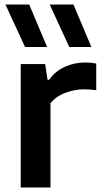

<svg xmlns="http://www.w3.org/2000/svg" viewBox="-20 -828 452 848"><path d="M71.5 0V-545H179.5L190 -475.5H197Q223.5 -513.5 266 -532.8Q308.5 -552 356.5 -552Q381.5 -552 405 -547.5V-429.5Q392 -431.5 377.5 -432.5Q363 -433.5 349 -433.5Q311.5 -433.5 270 -418.5Q228.5 -403.5 203 -372V0ZM286 -620.5 199.5 -808H304.5L383.5 -620.5ZM90.5 -620.5 4 -808H109L188 -620.5Z"/></svg>

Font: Encode Sans Semi Expanded SemiBold
Style: Regular
Weight: 600
Width: 6
Designer: Multiple Designers
Foundry: Impallari Type
Version: Version 3.000; ttfautohint (v1.8.3) -l 8 -r 50 -G 200 -x 14 